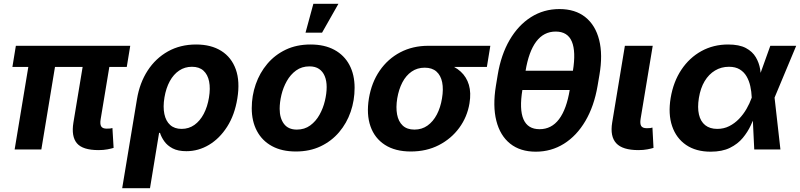

<svg xmlns="http://www.w3.org/2000/svg" viewBox="-20 -787 4212 1011"><path d="M499.2 3.4Q415.3 3.4 385 -32.6Q354.7 -68.6 366.6 -141.7L428.3 -514.1H568.9L510.1 -159.7Q505.6 -133.6 512.8 -121.6Q519.9 -109.6 542.2 -109.6Q554 -109.6 560.6 -110.4Q567.3 -111.2 572 -112.9L578.2 -8.3Q566.7 -4.6 545.9 -0.6Q525.1 3.4 499.2 3.4ZM57.1 0 142.3 -514.1H282.7L197.7 0ZM45.3 -434.5 63.5 -545.9H665.8L647.5 -434.5Z M623.4 204.1 701.2 -264.8Q715.4 -350.5 757.4 -415.2Q799.4 -480 864.5 -516.4Q929.5 -552.7 1012.5 -552.7Q1091.6 -552.7 1145.3 -518.9Q1199 -485 1221.7 -421.6Q1244.3 -358.1 1229.8 -268.9Q1215.9 -182.1 1176.1 -119.8Q1136.3 -57.5 1080.5 -24.2Q1024.6 9.1 961.5 9.1Q917.2 9.1 889 -5.7Q860.8 -20.6 845.2 -42.8Q829.5 -64.9 822.5 -87.4H817.7L769.8 204.1ZM936.3 -108.3Q974.3 -108.3 1003.8 -129.3Q1033.3 -150.3 1052.9 -187.6Q1072.4 -224.8 1080.4 -273.4Q1088.4 -321.6 1081.1 -358Q1073.8 -394.5 1051.4 -414.9Q1029 -435.4 990.6 -435.4Q953.2 -435.4 923.5 -415.5Q893.8 -395.6 874 -359.4Q854.3 -323.2 845.9 -273.7Q837.7 -224.2 845.5 -186.8Q853.2 -149.5 876.1 -128.9Q899 -108.3 936.3 -108.3Z M1537.9 10.7Q1464 10.7 1412.2 -17.6Q1360.3 -45.8 1333 -97.2Q1305.6 -148.5 1305.6 -217.2Q1305.6 -283 1326.6 -343.2Q1347.5 -403.4 1387.4 -450.7Q1427.3 -498 1484.6 -525.4Q1542 -552.7 1615.1 -552.7Q1688.7 -552.7 1740.6 -524.6Q1792.5 -496.5 1819.9 -445.1Q1847.2 -393.8 1847.2 -324.6Q1847.2 -258.7 1826.5 -198.5Q1805.7 -138.2 1765.7 -91.1Q1725.7 -43.9 1668.3 -16.6Q1611 10.7 1537.9 10.7ZM1543 -104.6Q1583.8 -104.6 1613.5 -126.5Q1643.3 -148.3 1662.4 -182.7Q1681.6 -217.1 1690.8 -256Q1700.1 -294.9 1700.1 -328.7Q1700.1 -361.5 1690 -385.9Q1680 -410.3 1660.1 -423.9Q1640.2 -437.5 1609.8 -437.5Q1568.9 -437.5 1539.1 -415.9Q1509.4 -394.3 1490.2 -360.1Q1471 -325.8 1461.8 -287.1Q1452.6 -248.3 1452.6 -214Q1452.6 -165.1 1475.1 -134.9Q1497.7 -104.6 1543 -104.6ZM1588.8 -615.1 1630.1 -767.1H1762.1L1675.9 -615.1Z M2143.3 10.7Q2061 10.7 2006.9 -24.2Q1952.7 -59.1 1930.8 -121.9Q1908.8 -184.8 1922.5 -268.7Q1936.4 -352.5 1979.2 -414.7Q2022 -477 2087.6 -511.5Q2153.2 -545.9 2235.4 -545.9H2561.9L2543.7 -434.5H2305.5L2216.3 -430.6Q2177.2 -430.6 2147.6 -410.1Q2117.9 -389.6 2098.9 -353.4Q2079.9 -317.1 2071.7 -269Q2064 -221.5 2070.9 -184.4Q2077.8 -147.2 2100.5 -125.9Q2123.2 -104.6 2162.3 -104.6Q2201.4 -104.6 2231 -125.7Q2260.7 -146.8 2280.2 -183.9Q2299.7 -221.1 2307.4 -269Q2315.6 -317.6 2308.3 -353.8Q2300.9 -390.1 2278 -410.4Q2255.2 -430.6 2216.3 -430.6L2222.4 -466.1Q2281.8 -466.1 2328.5 -452Q2375.3 -438 2406 -409.8Q2436.7 -381.7 2449 -340.1Q2461.3 -298.5 2452.1 -242.9Q2440.4 -171.6 2398.4 -114.1Q2356.4 -56.6 2291 -22.9Q2225.7 10.7 2143.3 10.7Z M2801.3 11.7Q2719.3 11.7 2666.3 -30.6Q2613.3 -73 2593.6 -150.8Q2573.8 -228.6 2591.2 -335L2600.7 -392.5Q2618.1 -498.5 2663.4 -576.3Q2708.7 -654.1 2775.8 -696.7Q2843 -739.3 2925.8 -739.3Q3008.9 -739.3 3062.1 -696.8Q3115.4 -654.3 3135 -576.5Q3154.6 -498.7 3136.4 -392.5L3126.6 -335Q3108.4 -228 3062.5 -150Q3016.7 -72.1 2949.7 -30.2Q2882.8 11.7 2801.3 11.7ZM2821.1 -106.7Q2884 -106.7 2923.7 -159.4Q2963.4 -212.1 2980.2 -315L2996.5 -412.6Q3013.3 -515.4 2991.1 -568.1Q2969 -620.8 2906 -620.8Q2843.3 -620.8 2803.6 -568.1Q2764 -515.4 2747.2 -412.6L2730.9 -315Q2713.8 -211.2 2736.4 -159Q2759 -106.7 2821.1 -106.7ZM2706 -313.2 2722.9 -414.4H3020.9L3003.9 -313.2Z M3341.9 3.4Q3258.3 3.4 3225 -32.6Q3191.6 -68.6 3203.5 -141.7L3270.4 -545.9H3417L3353.3 -161.8Q3349.1 -135.8 3356.2 -123.8Q3363.4 -111.9 3385.6 -111.9Q3397.4 -111.9 3404.1 -112.7Q3410.7 -113.6 3415.5 -115.3L3421.1 -8.3Q3409.6 -4.6 3388.8 -0.6Q3368.1 3.4 3341.9 3.4Z M3721.9 11.7Q3644.8 11.7 3592.8 -23.7Q3540.8 -59.2 3519.1 -122.9Q3497.5 -186.6 3511.4 -271.3Q3525.8 -356.8 3567.9 -419.9Q3610 -483 3673.2 -517.9Q3736.5 -552.7 3813.8 -552.7Q3872.6 -552.7 3907.5 -534.1Q3942.3 -515.4 3959.7 -485.8Q3977.1 -456.3 3982.6 -422.9Q3988 -389.6 3988.3 -360.5H4035.8L4058.4 -274.4L4089.4 0H3951.6L3938.3 -274.4Q3937.1 -304.5 3930.8 -333.2Q3924.5 -361.8 3911.1 -384.9Q3897.7 -407.9 3875.2 -421.6Q3852.6 -435.4 3818.6 -435.4Q3777.9 -435.4 3745.1 -415.7Q3712.4 -396.1 3690.4 -359.6Q3668.5 -323 3660.1 -271.4Q3651.9 -220.7 3660.4 -184.1Q3668.8 -147.5 3693.3 -127.9Q3717.9 -108.3 3756.9 -108.3Q3791.3 -108.3 3819.9 -122.8Q3848.5 -137.3 3871.3 -160.9Q3894.1 -184.6 3910.8 -213.5Q3927.5 -242.5 3937.8 -271.5L4036.2 -545.9H4172.5L4057.9 -271.5L4007.8 -191H3960.4Q3949.6 -161.9 3933.4 -127.1Q3917.3 -92.2 3891 -60.5Q3864.6 -28.8 3823.7 -8.6Q3782.8 11.7 3721.9 11.7Z"/></svg>

Font: Adwaita Sans
Style: Italic
Weight: 400
Italic angle: -9.39999°
Designer: Rasmus Andersson
Foundry: rsms
Version: Version 4.001;git-9221beed3